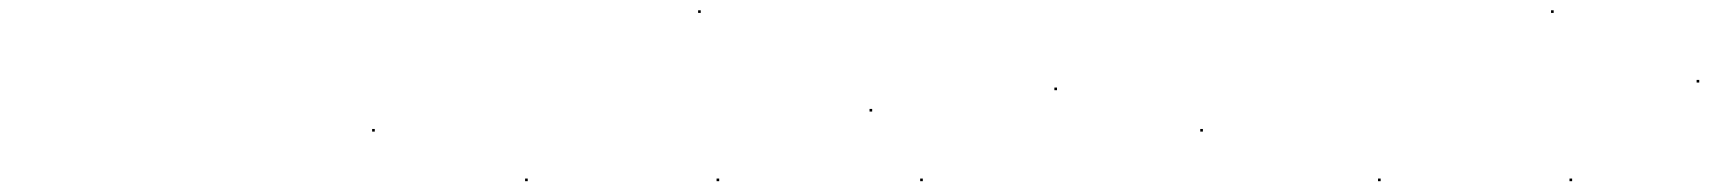

<svg xmlns="http://www.w3.org/2000/svg" viewBox="-20 -418 3242 364"><path d="M685.5 -168.5H690.5V-173.5H685.5Z M975.5 -74.5H980.5V-79.5H975.5Z M1338.5 -74.5H1343.5V-79.5H1338.5ZM1303.5 -393.5H1308.5V-398.5H1303.5Z M1628.5 -206.5H1633.5V-211.5H1628.5ZM1724.5 -74.5H1729.5V-79.5H1724.5Z M1978.9 -247H1983.9V-252H1978.9ZM2255.5 -168.5H2260.5V-173.5H2255.5Z M2592.5 -74.5H2597.5V-79.5H2592.5Z M2955.5 -74.5H2960.5V-79.5H2955.5ZM2920.5 -393.5H2925.5V-398.5H2920.5Z M3196.5 -261.5H3201.5V-266.5H3196.5Z"/></svg>

Font: FRB American Cursive Just Endings
Style: Italic
Weight: 400
Italic angle: -25°
Version: Version 2.0;Modular Font Editor K font №1